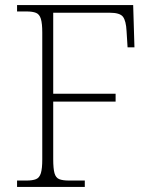

<svg xmlns="http://www.w3.org/2000/svg" viewBox="-20 -734 598 754"><path d="M47 0V-25H84Q108 -25 121.5 -30.5Q135 -36 140.5 -54Q146 -72 146 -108V-606Q146 -642 140.5 -660Q135 -678 121.5 -683.5Q108 -689 84 -689H47V-714H503L508 -548H481L477 -612Q475 -652 463 -668Q451 -684 411 -684H189V-366H434V-335H189V-109Q189 -72 194 -54Q199 -36 212.5 -30.5Q226 -25 251 -25H313V0Z"/></svg>

Font: Noto Serif Malayalam ExtraLight
Style: Regular
Weight: 200
Designer: Indian type Foundry, Jelle Bosma, Monotype Design Team
Foundry: Monotype Imaging Inc.
Version: Version 2.104; ttfautohint (v1.8.4.7-5d5b)